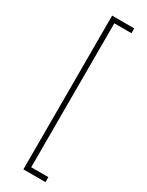

<svg xmlns="http://www.w3.org/2000/svg" viewBox="-242 -775 777 1013"><g transform="rotate(30 146.5 -268.5)"><path d="M110.4 -737.3H245.1V-708H140.6V168.9H245.1V199.2H110.4Z"/></g></svg>

Font: Pretendard JP Thin
Style: Regular
Weight: 100
Designer: Base glyphs from Inter by Rasmus Andersson; Hangeul glyphs from Noto Sans CJK(Source Han Sans) by Jang Soo-young and Kan
Foundry: Kil Hyung-jin
Version: Version 1.309